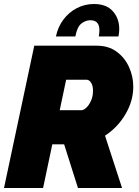

<svg xmlns="http://www.w3.org/2000/svg" viewBox="-23 -938 696 958"><path d="M-3 0 148 -710H460Q518 -710 558.5 -680.5Q599 -651 620.5 -604Q642 -557 642 -505Q642 -435 603.5 -369Q565 -303 501 -261L586 0H366L297 -218H238L192 0ZM383 -388Q394 -388 407.5 -400.5Q421 -413 431 -435Q441 -457 441 -485Q441 -511 431.5 -525.5Q422 -540 410 -540H307L275 -388ZM256 -756Q266 -804 293.5 -840.5Q321 -877 360.5 -897.5Q400 -918 446 -918Q508 -918 540 -882Q572 -846 572 -793Q572 -784 571 -775Q570 -766 568 -756H470Q473 -774 473 -788Q473 -837 428 -837Q404 -837 383 -820.5Q362 -804 353 -756Z"/></svg>

Font: Raleway Black
Style: Italic
Weight: 900
Italic angle: -12°
Designer: Matt McInerney, Pablo Impallari, Rodrigo Fuenzalida
Foundry: Matt McInerney, Pablo Impallari, Rodrigo Fuenzalida
Version: Version 4.101;RELEASE